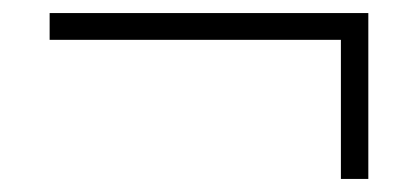

<svg xmlns="http://www.w3.org/2000/svg" viewBox="-20 -430 640 294"><path d="M502 -156V-369H56V-410H544V-156Z"/></svg>

Font: Nunito Sans 10pt ExtraLight
Style: Regular
Weight: 250
Designer: Vernon Adams
Foundry: Vernon Adams
Version: Version 3.101;gftools[0.9.27]